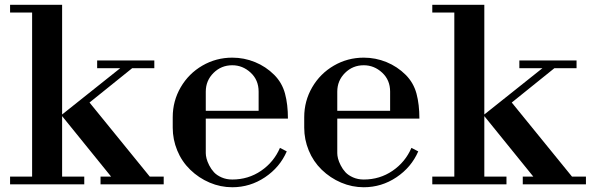

<svg xmlns="http://www.w3.org/2000/svg" viewBox="-20 -768 2463 800"><path d="M22 0V-32.2H113.8V-715.8H22V-748H238.8V-291L481 -483.9H384.8V-516.1H623V-483.9H530.8L353 -340.8L604 -32.2H662.1V0H398.9V-32.2H442.9L238.8 -284.2V-32.2H331.1V0Z M947.8 12.2Q898.9 12.2 853.5 -7.1Q808.1 -26.4 772.5 -61Q737.3 -95.2 718.5 -141.1Q699.7 -187 699.7 -235.8V-279.8Q699.7 -347.2 732.9 -404.3Q766.1 -461.4 823.2 -494.6Q880.4 -527.8 947.8 -527.8Q997.1 -527.8 1042.5 -509.3Q1087.9 -490.7 1122.6 -456.1Q1155.3 -423.3 1167.5 -378.2Q1179.7 -333 1179.7 -273.9H837.4V-129.9Q837.4 -120.1 840.6 -107.4Q843.8 -94.7 851.8 -78.9Q859.9 -63 871.6 -50.3Q883.3 -37.6 903.3 -28.8Q923.3 -20 947.8 -20Q1014.6 -20 1067.9 -56.4Q1121.1 -92.8 1146.5 -151.9L1174.8 -137.2Q1146 -70.8 1084 -29.3Q1022 12.2 947.8 12.2ZM837.4 -306.2H1057.6V-386.2Q1057.6 -434.6 1024.4 -465.3Q991.2 -496.1 947.8 -496.1Q901.9 -496.1 869.6 -464.1Q837.4 -432.1 837.4 -386.2Z M1495.6 12.2Q1446.8 12.2 1401.4 -7.1Q1356 -26.4 1320.3 -61Q1285.2 -95.2 1266.4 -141.1Q1247.6 -187 1247.6 -235.8V-279.8Q1247.6 -347.2 1280.8 -404.3Q1314 -461.4 1371.1 -494.6Q1428.2 -527.8 1495.6 -527.8Q1544.9 -527.8 1590.3 -509.3Q1635.7 -490.7 1670.4 -456.1Q1703.1 -423.3 1715.3 -378.2Q1727.5 -333 1727.5 -273.9H1385.3V-129.9Q1385.3 -120.1 1388.4 -107.4Q1391.6 -94.7 1399.7 -78.9Q1407.7 -63 1419.4 -50.3Q1431.2 -37.6 1451.2 -28.8Q1471.2 -20 1495.6 -20Q1562.5 -20 1615.7 -56.4Q1668.9 -92.8 1694.3 -151.9L1722.7 -137.2Q1693.8 -70.8 1631.8 -29.3Q1569.8 12.2 1495.6 12.2ZM1385.3 -306.2H1605.5V-386.2Q1605.5 -434.6 1572.3 -465.3Q1539.1 -496.1 1495.6 -496.1Q1449.7 -496.1 1417.5 -464.1Q1385.3 -432.1 1385.3 -386.2Z M1781.2 0V-32.2H1873V-715.8H1781.2V-748H1998V-291L2240.2 -483.9H2144V-516.1H2382.3V-483.9H2290L2112.3 -340.8L2363.3 -32.2H2421.4V0H2158.2V-32.2H2202.1L1998 -284.2V-32.2H2090.3V0Z"/></svg>

Font: Fin Serif Display
Style: Italic
Weight: 400
Designer: J. Blake Harris
Version: Version 1.006;FEAKit 1.0